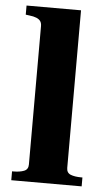

<svg xmlns="http://www.w3.org/2000/svg" viewBox="-54 -782 453 818"><g transform="rotate(5 173.0 -373.5)"><path d="M259 -747V-73Q259 -52 276.5 -45Q294 -38 322 -38H327V0H26V-38H32Q59 -38 77 -45Q95 -52 95 -73V-665Q95 -678 89.5 -686Q84 -694 72 -699Q60 -704 41 -706L26 -708V-747Z"/></g></svg>

Font: Roboto Serif 120pt Expanded SemiBold
Style: Regular
Weight: 600
Width: 7
Designer: Greg Gazdowicz
Foundry: Commercial Type
Version: Version 1.008